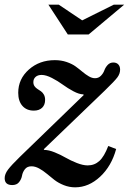

<svg xmlns="http://www.w3.org/2000/svg" viewBox="-29 -800 567 830"><path d="M423.8 -408.2 160.2 -154.8 162.1 -151.9Q181.6 -151.9 207.5 -141.4Q233.4 -130.9 254.9 -118.4Q276.4 -106 303 -95.5Q329.6 -85 350.1 -85Q379.4 -85 400.4 -104Q421.4 -123 439 -168.9L473.1 -155.8Q453.1 -82 403.8 -36.1Q354.5 9.8 295.9 9.8Q270.5 9.8 247.1 0.5Q223.6 -8.8 206.3 -22.2Q189 -35.6 173.1 -49.1Q157.2 -62.5 140.1 -71.8Q123 -81.1 106.9 -81.1Q88.4 -81.1 78.6 -68.4Q68.8 -55.7 66.2 -40.5Q63.5 -25.4 53.5 -12.7Q43.5 0 23.9 0Q-8.8 0 -8.8 -29.8Q-8.8 -47.4 5.6 -66.7Q20 -85.9 57.1 -122.1L333 -389.2L331.1 -392.1Q313.5 -392.1 288.6 -405.3Q263.7 -418.5 242.4 -434.1Q221.2 -449.7 195.6 -462.9Q169.9 -476.1 150.9 -476.1Q134.3 -476.1 124.8 -467.5Q115.2 -459 115.2 -444.8Q115.2 -434.6 120.4 -427.2Q125.5 -419.9 133.1 -415.3Q140.6 -410.6 148.2 -405.3Q155.8 -399.9 160.9 -390.6Q166 -381.3 166 -368.2Q166 -346.7 153.1 -334.2Q140.1 -321.8 117.2 -321.8Q85.9 -321.8 67.9 -342.3Q49.8 -362.8 49.8 -398.9Q49.8 -458.5 95.7 -499.3Q141.6 -540 208 -540Q235.4 -540 259 -532Q282.7 -523.9 298.3 -512.5Q314 -501 327.6 -489.5Q341.3 -478 355 -470Q368.7 -461.9 381.8 -461.9Q397 -461.9 407.2 -472.4Q417.5 -482.9 422.1 -495.8Q426.8 -508.8 436.5 -519.3Q446.3 -529.8 460.9 -529.8Q474.6 -529.8 482.4 -521.5Q490.2 -513.2 490.2 -499Q490.2 -481.9 479 -466.3Q467.8 -450.7 423.8 -408.2ZM354 -650.9H264.2L180.2 -779.8H225.1L326.2 -711.9L462.9 -779.8H507.8Z"/></svg>

Font: Libre Baskerville
Style: Italic
Weight: 400
Designer: Pablo Impallari, Rodrigo Fuenzalida
Foundry: Pablo Impallari, Rodrigo Fuenzalida
Version: Version 1.000